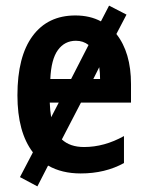

<svg xmlns="http://www.w3.org/2000/svg" viewBox="-20 -607 525 683"><path d="M113 56 51 23 97 -65Q42 -137 42 -268Q42 -406 96 -479Q150 -552 248 -552Q300 -552 339 -531L368 -587L430 -555L394 -486Q446 -420 446 -308V-242H268L200 -111Q229 -84 279 -84Q351 -84 421 -123V-27Q354 10 267 10Q200 10 151 -18ZM250 -462Q210 -462 186 -429Q162 -396 159 -326H233L295 -447Q276 -462 250 -462ZM336 -326Q336 -349 333 -368L312 -326ZM157 -242Q158 -214 162 -190L189 -242Z"/></svg>

Font: Noto Sans Condensed SemiBold
Style: Regular
Weight: 600
Width: 3
Designer: Monotype Design Team
Foundry: Monotype Imaging Inc.
Version: Version 2.013; ttfautohint (v1.8.4.7-5d5b)